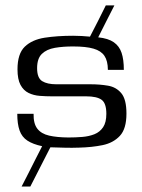

<svg xmlns="http://www.w3.org/2000/svg" viewBox="-20 -595 515 698"><path d="M58.6 83Q68.7 63.5 82.5 36.4Q96.4 9.3 109.8 -17.7Q123.2 -44.7 133.2 -63.5Q99.5 -70.7 79.6 -83.8Q59.6 -96.9 51.2 -120.6Q42.8 -144.3 42.8 -181.4Q57.6 -181.4 72.5 -181.4Q87.3 -181.4 102.1 -181.4Q101.3 -145.9 115.6 -127.3Q130 -108.6 158.6 -102Q187.3 -95.5 228.8 -95.2Q254.6 -95.2 279.1 -97.2Q303.6 -99.2 323.4 -107.1Q343.2 -115.1 354.9 -132.6Q366.6 -150.1 366.6 -181.1Q366.6 -219.8 349.3 -232.3Q332.1 -244.8 292.9 -244.8Q261.7 -244.8 230.7 -244.8Q199.6 -244.8 168.4 -244.8Q146.7 -244.8 124.6 -246.5Q102.5 -248.1 83.9 -257.1Q65.4 -266.1 54.5 -286.4Q43.6 -306.7 43.6 -343Q43.6 -399.6 70 -425.2Q96.5 -450.7 142.3 -457.9Q188.1 -465 246 -465Q262.2 -465 277.4 -464.1Q292.6 -463.3 307.1 -461.8Q321.6 -490 336.3 -518.6Q350.9 -547.3 364.6 -575.3H395.8Q381.3 -546.7 366.4 -517.6Q351.5 -488.5 337 -459.3Q373.5 -455.5 393.7 -441.4Q413.9 -427.3 422 -402.9Q430.2 -378.5 430.2 -341.1Q415.6 -341.1 401.2 -341.1Q386.8 -341.1 372.2 -341.1Q372 -373.6 359.7 -391.9Q347.5 -410.2 320.1 -418.1Q292.7 -426.1 247 -426.1Q209.5 -426.3 179.5 -421.1Q149.5 -415.9 132.2 -399.1Q114.9 -382.4 114.9 -347.1Q114.9 -311.4 133.4 -300Q151.9 -288.6 184.9 -288.6Q216.4 -288.6 247.4 -288.6Q278.5 -288.6 310 -288.6Q342.9 -288.6 372.6 -283.5Q402.3 -278.5 421 -256.2Q439.7 -233.9 439.7 -181.9Q439.7 -126.7 415.8 -101.1Q392 -75.5 353.1 -67.4Q314.3 -59.4 267.4 -58.3Q241.8 -57.3 216.3 -58Q190.9 -58.7 163.1 -59.5L90.3 83Z"/></svg>

Font: Genos Thin
Style: Regular
Weight: 100
Designer: Robert E. Leuschke
Foundry: Robert E. Leuschke
Version: Version 1.010